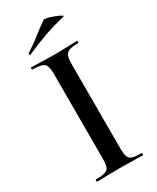

<svg xmlns="http://www.w3.org/2000/svg" viewBox="-202 -850 744 909"><g transform="rotate(-30 169.5 -395.5)"><path d="M217 -81Q217 -52 222.5 -37Q228 -22 244 -17Q260 -12 293 -12Q296 -12 296 -6Q296 0 293 0Q268 0 237 -1Q206 -2 168 -2Q133 -2 101 -1Q69 0 44 0Q41 0 41 -6Q41 -12 44 -12Q76 -12 93 -17Q110 -22 115.5 -37Q121 -52 121 -81V-544Q121 -573 115.5 -587.5Q110 -602 93 -607.5Q76 -613 44 -613Q41 -613 41 -619Q41 -625 44 -625Q69 -625 101 -623.5Q133 -622 168 -622Q206 -622 237.5 -623.5Q269 -625 293 -625Q296 -625 296 -619Q296 -613 293 -613Q261 -613 244.5 -607Q228 -601 222.5 -586Q217 -571 217 -542ZM72 -679Q68 -677 66 -682.5Q64 -688 67 -689Q107 -714 140 -740.5Q173 -767 206 -790Q210 -793 227 -789Q244 -785 263 -777.5Q282 -770 292.5 -764Q303 -758 294 -756Q227 -740 175 -721Q123 -702 72 -679Z"/></g></svg>

Font: Cormorant Garamond Light SemiBold
Style: Regular
Weight: 600
Version: Version 4.001